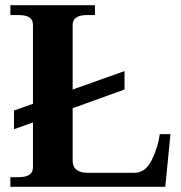

<svg xmlns="http://www.w3.org/2000/svg" viewBox="-20 -720 697 740"><path d="M637 -203 617 0H20V-37H50Q79 -37 93 -46.5Q107 -56 107 -75V-248L34 -222V-294L107 -320V-624Q107 -644 93 -653Q79 -662 50 -662H20V-700H346V-662H316Q260 -662 260 -624V-375L460 -446V-375L260 -303V-101Q260 -54 319 -54H498Q541 -54 565 -103.5Q589 -153 596 -203Z"/></svg>

Font: Taviraj SemiBold
Style: Regular
Weight: 600
Designer: Katatrad Team
Foundry: CadsonDemak
Version: Version 1.001